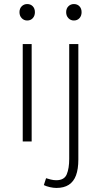

<svg xmlns="http://www.w3.org/2000/svg" viewBox="-20 -697 497 946"><path d="M92 0V-480H136V0ZM114 -596Q98 -596 87 -607.5Q76 -619 76 -637Q76 -655 87 -666Q98 -677 114 -677Q131 -677 141.5 -666Q152 -655 152 -637Q152 -619 141.5 -607.5Q131 -596 114 -596ZM258 229Q243 229 225.5 225Q208 221 196 215L207 181Q216 184 230 187.5Q244 191 257 191Q297 191 309 161.5Q321 132 321 86V-480H366V89Q366 136 354.5 167Q343 198 319 213.5Q295 229 258 229ZM344 -596Q328 -596 317 -607.5Q306 -619 306 -637Q306 -655 317 -666Q328 -677 344 -677Q361 -677 371.5 -666Q382 -655 382 -637Q382 -619 371.5 -607.5Q361 -596 344 -596Z"/></svg>

Font: Mada Light
Style: Regular
Weight: 300
Designer: Khaled Hosny
Version: Version 1.5